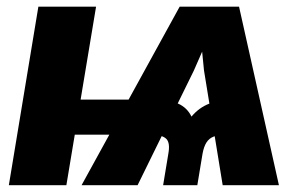

<svg xmlns="http://www.w3.org/2000/svg" viewBox="-20 -542 884 562"><path d="M631.8 0 577.1 -335.9 558.6 -522.5H679.7L796.4 0ZM5.9 0 92.3 -522.5H261.2L174.3 0ZM109.4 -147.9 126.5 -250.5H403.3L386.2 -147.9ZM457.5 0 472.7 -91.8Q478.5 -123.5 467 -135.3Q455.6 -147 426.8 -147L443.4 -250.5Q474.6 -250.5 501.2 -238.8Q527.8 -227.1 540.5 -200.7Q562.5 -227.1 593 -238.8Q623.5 -250.5 654.3 -250.5L637.7 -147Q618.2 -147 605.2 -142.1Q592.3 -137.2 584.5 -125.2Q576.7 -113.3 572.8 -91.8L557.6 0ZM218.8 0 505.9 -522.5H629.4L547.4 -335.4L382.8 0Z"/></svg>

Font: Inter 28pt ExtraBold
Style: Italic
Weight: 800
Italic angle: -9.3988°
Designer: Rasmus Andersson
Foundry: rsms
Version: Version 4.001;git-66647c0bb